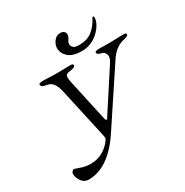

<svg xmlns="http://www.w3.org/2000/svg" viewBox="-199 -1020 1167 1213"><g transform="rotate(-30 384.5 -413.5)"><path d="M102 33Q71 33 51.5 7Q32 -19 32 -49Q32 -57 39 -64.5Q46 -72 50 -72Q57 -72 72.5 -66Q88 -60 111 -53.5Q134 -47 161 -47Q214 -47 254 -71Q294 -95 318 -131Q323 -138 322.5 -146Q322 -154 320 -164L241 -522Q232 -563 220 -583Q208 -603 192.5 -610.5Q177 -618 159 -620Q145 -622 138 -628.5Q131 -635 131 -642Q131 -648 142.5 -650.5Q154 -653 166 -653Q180 -653 197 -652Q214 -651 233 -650.5Q252 -650 273 -650Q290 -650 305.5 -650.5Q321 -651 334.5 -651.5Q348 -652 358 -652Q370 -652 375.5 -649.5Q381 -647 381 -641Q381 -634 371.5 -628.5Q362 -623 344 -621Q320 -619 311.5 -610Q303 -601 311 -560L377 -259Q379 -251 380.5 -245Q382 -239 387 -239Q392 -239 395 -244.5Q398 -250 402 -256L584 -536Q607 -571 598 -594Q589 -617 564 -620Q554 -622 547 -627.5Q540 -633 540 -640Q540 -646 549 -648.5Q558 -651 570 -651Q591 -651 608.5 -650.5Q626 -650 648 -650Q677 -650 703.5 -651.5Q730 -653 746 -653Q758 -653 763.5 -650.5Q769 -648 769 -642Q769 -635 759.5 -630.5Q750 -626 733 -622Q707 -617 680.5 -598.5Q654 -580 631 -547L368 -150Q327 -88 283 -47Q239 -6 193.5 13.5Q148 33 102 33ZM473 -692Q404 -692 373 -720.5Q342 -749 342 -786Q342 -811 360 -835.5Q378 -860 406 -860Q423 -860 433 -852Q443 -844 443 -831Q443 -817 437.5 -807.5Q432 -798 426.5 -790Q421 -782 421 -771Q421 -757 431.5 -745.5Q442 -734 473 -734Q535 -734 571 -763.5Q607 -793 629 -836Q632 -842 634 -844Q636 -846 640 -846Q645 -846 645 -836Q645 -815 631.5 -790Q618 -765 594.5 -742.5Q571 -720 540 -706Q509 -692 473 -692Z"/></g></svg>

Font: EB Garamond
Style: Italic
Weight: 400
Italic angle: -17.2°
Designer: Georg Duffner and Octavio Pardo
Foundry: Georg Duffner
Version: Version 1.001